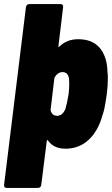

<svg xmlns="http://www.w3.org/2000/svg" viewBox="-36 -720 549 940"><path d="M490 -367Q492 -360 492 -337Q492 -298 487 -261Q476 -182 468 -163L466 -157Q445 -79 398 -35.5Q351 8 285 8Q227 8 199 -32Q197 -35 195 -34Q193 -33 193 -30L166 185Q165 192 161 196Q157 200 150 200H-3Q-10 200 -13.5 196Q-17 192 -16 185L91 -685Q92 -692 96.5 -696Q101 -700 107 -700H261Q267 -700 270.5 -696Q274 -692 273 -685L250 -494Q249 -491 251 -490.5Q253 -490 255 -492Q291 -528 347 -528Q415 -528 451 -487Q487 -446 490 -373ZM300 -260Q303 -286 303 -310Q303 -327 302 -335Q297 -367 270 -367Q258 -367 248 -360Q238 -353 232 -342L230 -336L212 -185Q212 -184 211.5 -182.5Q211 -181 212 -179Q219 -153 244 -153Q269 -153 284 -186Q293 -216 300 -260Z"/></svg>

Font: Barlow Semi Condensed Black
Style: Italic
Weight: 900
Width: 4
Italic angle: -7°
Designer: Jeremy Tribby
Foundry: Tribby Type
Version: Version 1.408